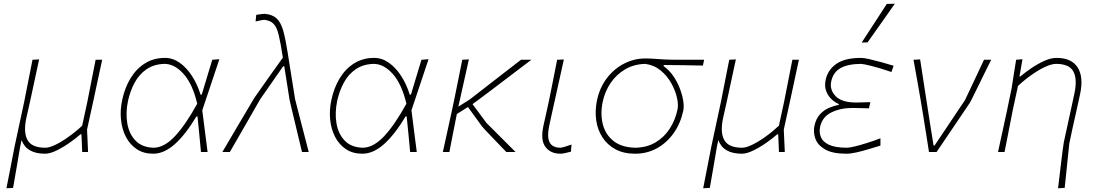

<svg xmlns="http://www.w3.org/2000/svg" viewBox="-20 -814 5879 1028"><path d="M14.5 194Q25.5 138.5 35.8 85.5Q46 32.5 58 -29L110 -271Q122 -332 132.5 -385.5Q143 -439 154 -494L189.5 -496Q177.5 -440 165.8 -386Q154 -332 141 -271L121 -182Q104.5 -105 127.5 -64Q150.5 -23 223 -23Q243.5 -23 276 -38.5Q308.5 -54 346.2 -80.8Q384 -107.5 420 -141L448 -270.5Q460 -331.5 470.5 -385Q481 -438.5 492 -494H527Q515 -438 503.5 -384.8Q492 -331.5 479 -270.5L446 -120Q447.5 -88.5 448.8 -61.2Q450 -34 451.5 0H420Q419.5 -23.5 418.2 -47.5Q417 -71.5 416 -95H411Q388.5 -75 354.2 -50.8Q320 -26.5 284 -8.8Q248 9 221 9Q122 9 95.5 -64L88 -29Q78 30 69 82.8Q60 135.5 50 192Z M800 9Q749 9 712.5 -15.2Q676 -39.5 654.5 -80.5Q633 -121.5 627.8 -173.2Q622.5 -225 634.5 -280Q648.5 -345 679.2 -395.5Q710 -446 756.5 -475Q803 -504 863.5 -504Q905 -504 941.8 -478.2Q978.5 -452.5 1007.5 -408Q1036.5 -363.5 1054 -307H1060Q1076 -360.5 1090.5 -408Q1105 -455.5 1116.5 -494L1154.5 -497Q1131.5 -428.5 1107.8 -357.2Q1084 -286 1063 -223.5Q1070 -168 1077.2 -111.5Q1084.5 -55 1091.5 0H1056Q1051.5 -47.5 1047 -94.8Q1042.5 -142 1037.5 -190.5H1031.5Q973.5 -93.5 916 -42.2Q858.5 9 800 9ZM803 -23Q860 -24 917 -85Q974 -146 1036 -259Q1011 -364 963.2 -417.8Q915.5 -471.5 861.5 -472Q804 -470.5 764.5 -443.2Q725 -416 701 -371.5Q677 -327 665.5 -274.5Q652 -211 661.5 -154Q671 -97 706 -60.8Q741 -24.5 803 -23Z M1170.5 0Q1187 -28 1208.8 -65Q1230.5 -102 1253.2 -140.5Q1276 -179 1295.8 -212.2Q1315.5 -245.5 1328 -266.8Q1340.5 -288 1341.5 -289.5Q1378.5 -343 1416.2 -395.8Q1454 -448.5 1494.5 -505.5Q1482.5 -583.5 1472.5 -625.8Q1462.5 -668 1445.2 -686Q1428 -704 1394.5 -708Q1387 -708 1348.5 -699L1352 -734.5Q1366.5 -737 1378.8 -738.5Q1391 -740 1396.5 -740Q1438.5 -736.5 1461 -715.5Q1483.5 -694.5 1496 -651Q1508.5 -607.5 1519.5 -536.5L1560 -282.5Q1577 -217 1589.2 -169Q1601.5 -121 1612 -81.2Q1622.5 -41.5 1633 0H1597Q1588.5 -35 1577.5 -81Q1566.5 -127 1556 -171Q1545.5 -215 1538.2 -245.2Q1531 -275.5 1530.5 -279L1502 -459H1496L1373 -282.5Q1331 -209.5 1290.8 -139.2Q1250.5 -69 1210.5 0Z M1920 9Q1869 9 1832.5 -15.2Q1796 -39.5 1774.5 -80.5Q1753 -121.5 1747.8 -173.2Q1742.5 -225 1754.5 -280Q1768.5 -345 1799.2 -395.5Q1830 -446 1876.5 -475Q1923 -504 1983.5 -504Q2025 -504 2061.8 -478.2Q2098.5 -452.5 2127.5 -408Q2156.5 -363.5 2174 -307H2180Q2196 -360.5 2210.5 -408Q2225 -455.5 2236.5 -494L2274.5 -497Q2251.5 -428.5 2227.8 -357.2Q2204 -286 2183 -223.5Q2190 -168 2197.2 -111.5Q2204.5 -55 2211.5 0H2176Q2171.5 -47.5 2167 -94.8Q2162.5 -142 2157.5 -190.5H2151.5Q2093.5 -93.5 2036 -42.2Q1978.5 9 1920 9ZM1923 -23Q1980 -24 2037 -85Q2094 -146 2156 -259Q2131 -364 2083.2 -417.8Q2035.5 -471.5 1981.5 -472Q1924 -470.5 1884.5 -443.2Q1845 -416 1821 -371.5Q1797 -327 1785.5 -274.5Q1772 -211 1781.5 -154Q1791 -97 1826 -60.8Q1861 -24.5 1923 -23Z M2351 0Q2363.5 -56.5 2374.8 -108.2Q2386 -160 2399.5 -221.5L2410 -270.5Q2422.5 -331.5 2433.2 -384.8Q2444 -438 2455 -494L2490.5 -496Q2473.5 -420.5 2459.2 -355.8Q2445 -291 2434 -243L2494.5 -281Q2586.5 -352.5 2651.5 -402.8Q2716.5 -453 2769.5 -494H2825Q2800.5 -475.5 2763.2 -447.2Q2726 -419 2685 -387.8Q2644 -356.5 2606.5 -328.2Q2569 -300 2542.8 -280.5Q2516.5 -261 2510 -256.5L2584.5 -156L2740.5 0H2691Q2674.5 -17 2653.5 -39Q2632.5 -61 2612.2 -82Q2592 -103 2577.8 -118.2Q2563.5 -133.5 2561 -137L2485.5 -241L2426 -203.5Q2415 -148.5 2405.5 -100Q2396 -51.5 2386 0Z M2980.5 9Q2928 9 2900.5 -27.2Q2873 -63.5 2889.5 -140Q2898 -180.5 2905 -209.8Q2912 -239 2918.5 -271Q2931 -332.5 2941.5 -385.2Q2952 -438 2963 -494L2999 -495.5Q2978.5 -402.5 2961 -323.8Q2943.5 -245 2931.5 -191L2920.5 -140Q2908 -82 2922.5 -52.5Q2937 -23 2982 -23Q2985.5 -23 3000.8 -27.2Q3016 -31.5 3040 -40L3037 -2Q3021.5 2 3006.5 5.5Q2991.5 9 2980.5 9Z M3380.5 9Q3319 9 3275.2 -14.8Q3231.5 -38.5 3205.5 -78.8Q3179.5 -119 3172.2 -169.8Q3165 -220.5 3176 -275Q3190.5 -345 3229.5 -395.8Q3268.5 -446.5 3322.2 -473.8Q3376 -501 3434.5 -501Q3461.5 -501 3483 -499.2Q3504.5 -497.5 3535 -495.8Q3565.5 -494 3619 -494H3750L3743.5 -463Q3696 -464 3644.2 -464.8Q3592.5 -465.5 3534 -466L3533 -460Q3562.5 -439.5 3584.2 -408Q3606 -376.5 3619.5 -341.5Q3633 -306.5 3638 -274.8Q3643 -243 3638.5 -222Q3624 -154 3587.5 -102Q3551 -50 3498 -20.5Q3445 9 3380.5 9ZM3382.5 -23Q3444.5 -24.5 3490.5 -52Q3536.5 -79.5 3566 -125.2Q3595.5 -171 3607.5 -228Q3613 -253 3604.5 -291.2Q3596 -329.5 3574.2 -368.5Q3552.5 -407.5 3517.5 -436.5Q3482.5 -465.5 3435 -472Q3374.5 -470.5 3327.2 -442.8Q3280 -415 3249.2 -369.5Q3218.5 -324 3207 -269Q3193.5 -204.5 3207.5 -149Q3221.5 -93.5 3265 -59Q3308.5 -24.5 3382.5 -23Z M3745 194Q3756 138.5 3766.2 85.5Q3776.5 32.5 3788.5 -29L3840.5 -271Q3852.5 -332 3863 -385.5Q3873.5 -439 3884.5 -494L3920 -496Q3908 -440 3896.2 -386Q3884.5 -332 3871.5 -271L3851.5 -182Q3835 -105 3858 -64Q3881 -23 3953.5 -23Q3974 -23 4006.5 -38.5Q4039 -54 4076.8 -80.8Q4114.5 -107.5 4150.5 -141L4178.5 -270.5Q4190.5 -331.5 4201 -385Q4211.5 -438.5 4222.5 -494H4257.5Q4245.5 -438 4234 -384.8Q4222.5 -331.5 4209.5 -270.5L4176.5 -120Q4178 -88.5 4179.2 -61.2Q4180.5 -34 4182 0H4150.5Q4150 -23.5 4148.8 -47.5Q4147.5 -71.5 4146.5 -95H4141.5Q4119 -75 4084.8 -50.8Q4050.5 -26.5 4014.5 -8.8Q3978.5 9 3951.5 9Q3852.5 9 3826 -64L3818.5 -29Q3808.5 30 3799.5 82.8Q3790.5 135.5 3780.5 192Z M4512 9Q4437 9 4397.2 -14.2Q4357.5 -37.5 4345.5 -72Q4333.5 -106.5 4340.5 -140Q4349 -179 4370.2 -202Q4391.5 -225 4418.5 -236.5Q4445.5 -248 4470.5 -252L4471.5 -257Q4453 -264 4433.8 -281.2Q4414.5 -298.5 4404 -325Q4393.5 -351.5 4400.5 -386Q4412 -439.5 4457.5 -471.8Q4503 -504 4589.5 -504Q4605.5 -504 4634.2 -497.5Q4663 -491 4697.5 -481.5Q4732 -472 4764.5 -462L4753 -428.5Q4689.5 -450 4645.5 -461Q4601.5 -472 4590 -472Q4520 -471.5 4480.5 -449.5Q4441 -427.5 4430.5 -378Q4421 -334 4453.8 -299.5Q4486.5 -265 4565 -265Q4582.5 -265.5 4602.2 -266Q4622 -266.5 4640 -267L4632.5 -234Q4612 -234.5 4593.2 -235Q4574.5 -235.5 4545 -236Q4480 -236 4431.2 -212Q4382.5 -188 4371 -135Q4365 -106.5 4374.8 -81Q4384.5 -55.5 4417.2 -39.5Q4450 -23.5 4513 -23Q4528 -23 4557 -30Q4586 -37 4622.2 -48.5Q4658.5 -60 4694 -73.5V-34.5Q4666 -26 4632.2 -15.8Q4598.5 -5.5 4566.8 1.8Q4535 9 4512 9ZM4593.5 -586Q4628 -639 4661.5 -690.5Q4695 -742 4728 -793L4771 -794Q4734.5 -742 4698.2 -690.5Q4662 -639 4625 -587Z M4954 0Q4947 -45 4939.2 -94.2Q4931.5 -143.5 4924.5 -186L4910 -274.5Q4900.5 -329.5 4890.8 -384.5Q4881 -439.5 4871 -494L4906.5 -496Q4918.5 -419 4933.2 -323Q4948 -227 4962 -137.5L4978.5 -35H4984L5147 -278.5Q5172 -331 5197.5 -385.5Q5223 -440 5248.5 -494H5287Q5273 -465.5 5254.2 -427.8Q5235.5 -390 5217.8 -353.5Q5200 -317 5187.5 -292Q5175 -267 5173 -264Q5128.5 -198 5084.2 -132.5Q5040 -67 4994.5 0Z M5645 194Q5648 170 5652.5 131Q5657 92 5662 51.8Q5667 11.5 5670.8 -18Q5674.5 -47.5 5676 -53Q5690.5 -121.5 5705 -186.5Q5719.5 -251.5 5732.5 -313Q5749 -390.5 5727 -431.2Q5705 -472 5634.5 -472Q5611 -472 5577 -456.5Q5543 -441 5504.8 -414.2Q5466.5 -387.5 5430.5 -354L5402 -222Q5390 -161 5379.8 -108.2Q5369.5 -55.5 5358.5 0H5323.5Q5336 -57 5347.2 -108.8Q5358.5 -160.5 5371.5 -221L5396.5 -342Q5402 -378 5408.2 -417Q5414.5 -456 5420.5 -494L5454.5 -497L5438.5 -405H5443.5Q5466.5 -424.5 5500.2 -447.8Q5534 -471 5570.2 -487.5Q5606.5 -504 5636.5 -504Q5717.5 -504 5750 -452.8Q5782.5 -401.5 5763 -310Q5752 -257.5 5742 -214Q5732 -170.5 5725 -139L5705 -44.5Q5699 14 5693 72.5Q5687 131 5680.5 192Z"/></svg>

Font: Commissioner Loud Thin
Style: Italic
Weight: 100
Italic angle: -12°
Designer: Kostas Bartsokas
Foundry: Kostas Bartsokas
Version: Version 1.000; ttfautohint (v1.8.3)